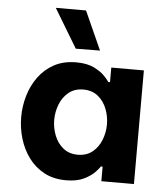

<svg xmlns="http://www.w3.org/2000/svg" viewBox="-55 -833 773 892"><g transform="rotate(5 331.5 -387.0)"><path d="M278 -603 169 -784H310L391 -604ZM286 -540Q337 -540 370 -523.5Q403 -507 420.5 -488Q438 -469 442 -462H450V-530H602V0H450V-68H442Q438 -61 420.5 -42Q403 -23 370 -6.5Q337 10 286 10Q227 10 183.5 -13.5Q140 -37 111 -76.5Q82 -116 67.5 -165Q53 -214 53 -265Q53 -316 67.5 -365Q82 -414 111 -453.5Q140 -493 183.5 -516.5Q227 -540 286 -540ZM330 -417Q289 -417 261.5 -394.5Q234 -372 220.5 -337Q207 -302 207 -265Q207 -228 220.5 -193Q234 -158 261.5 -135.5Q289 -113 330 -113Q371 -113 398.5 -135.5Q426 -158 439.5 -193Q453 -228 453 -265Q453 -302 439.5 -337Q426 -372 398.5 -394.5Q371 -417 330 -417Z"/></g></svg>

Font: Be Vietnam Pro
Style: Bold
Weight: 700
Designer: Lam Bao, Tony Le, Vietanh Nguyen
Foundry: Yellow Type Foundry
Version: Version 1.002; ttfautohint (v1.8.3)